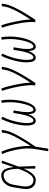

<svg xmlns="http://www.w3.org/2000/svg" viewBox="1108 -1686 783 3040"><g transform="rotate(-90 1500.0 -166.5)"><path d="M170 8Q144 8 118.5 1Q93 -6 74.5 -22.5Q56 -39 45 -62Q34 -85 30 -110Q26 -135 27 -162Q28 -189 33 -215L54 -345Q58 -369 65 -392.5Q72 -416 84 -438.5Q96 -461 113.5 -480.5Q131 -500 152.5 -513.5Q174 -527 198.5 -532.5Q223 -538 247 -538Q269 -538 289 -529Q309 -520 322.5 -504Q336 -488 344.5 -469Q353 -450 358.5 -429Q364 -408 367.5 -387Q371 -366 374 -345Q389 -391 404.5 -437.5Q420 -484 436 -530H476Q452 -463 429 -395.5Q406 -328 381 -261Q384 -196 386 -130.5Q388 -65 391 0H350Q350 -46 349.5 -91.5Q349 -137 349 -182Q340 -161 330 -140.5Q320 -120 308.5 -100Q297 -80 283 -61.5Q269 -43 252 -27Q235 -11 213.5 -1.5Q192 8 170 8ZM170 -29Q195 -29 218 -44.5Q241 -60 257 -81Q273 -102 285.5 -125Q298 -148 309 -172Q320 -196 329.5 -220Q339 -244 347 -268Q347 -286 345.5 -303.5Q344 -321 342.5 -339Q341 -357 338.5 -374Q336 -391 332 -408Q328 -425 322 -441Q316 -457 306 -470.5Q296 -484 280.5 -492.5Q265 -501 247 -501Q227 -501 207.5 -496Q188 -491 170.5 -479Q153 -467 139.5 -450.5Q126 -434 117 -416Q108 -398 102.5 -378.5Q97 -359 93 -339L72 -209Q69 -189 67.5 -168Q66 -147 68.5 -127Q71 -107 78 -88.5Q85 -70 98 -56Q111 -42 130.5 -35.5Q150 -29 170 -29Z M625 205 660 -6Q671 -74 668 -141.5Q665 -209 653.5 -274Q642 -339 624.5 -401.5Q607 -464 581 -523L618 -538Q641 -485 658 -428.5Q675 -372 686.5 -314Q698 -256 704 -196Q710 -136 708 -74Q729 -106 749.5 -138.5Q770 -171 790 -204Q810 -237 828.5 -270Q847 -303 863.5 -337Q880 -371 893.5 -406Q907 -441 913 -477L922 -530H962L953 -477Q948 -445 936.5 -413.5Q925 -382 911 -351.5Q897 -321 880.5 -291Q864 -261 847 -231Q830 -201 812 -172Q794 -143 775.5 -114Q757 -85 738 -56.5Q719 -28 699 0L665 205Z M1280 8Q1267 8 1255.5 2.5Q1244 -3 1237 -13Q1230 -23 1225.5 -34.5Q1221 -46 1218 -58Q1215 -70 1213.5 -82.5Q1212 -95 1212 -108Q1207 -95 1201 -82.5Q1195 -70 1188.5 -58Q1182 -46 1173.5 -34.5Q1165 -23 1155 -13Q1145 -3 1131.5 2.5Q1118 8 1105 8Q1090 8 1077.5 0.5Q1065 -7 1057 -18.5Q1049 -30 1044.5 -44Q1040 -58 1037.5 -72.5Q1035 -87 1033.5 -102Q1032 -117 1032 -132Q1032 -147 1033 -162Q1034 -177 1035 -192.5Q1036 -208 1038 -223Q1040 -238 1043 -253Q1055 -326 1078.5 -398Q1102 -470 1135 -538L1171 -522Q1139 -457 1116.5 -387Q1094 -317 1082 -248Q1080 -235 1078.5 -223Q1077 -211 1075.5 -199Q1074 -187 1073 -175Q1072 -163 1071.5 -150.5Q1071 -138 1071 -126Q1071 -114 1072 -102.5Q1073 -91 1074.5 -79Q1076 -67 1080 -56.5Q1084 -46 1092 -37.5Q1100 -29 1112 -29Q1126 -29 1137 -39Q1148 -49 1155.5 -60.5Q1163 -72 1168.5 -84.5Q1174 -97 1179 -110Q1184 -123 1188 -135.5Q1192 -148 1195.5 -161Q1199 -174 1202 -187Q1205 -200 1208 -213Q1211 -226 1213 -239Q1215 -252 1217 -265L1231 -345H1271L1258 -265Q1256 -252 1254 -239Q1252 -226 1250 -213Q1248 -200 1247 -187Q1246 -174 1245.5 -161Q1245 -148 1244.5 -135Q1244 -122 1244.5 -109.5Q1245 -97 1247 -84.5Q1249 -72 1252.5 -60Q1256 -48 1264 -38.5Q1272 -29 1285 -29Q1298 -29 1308.5 -38.5Q1319 -48 1326.5 -59.5Q1334 -71 1340 -83Q1346 -95 1350.5 -107Q1355 -119 1359 -131.5Q1363 -144 1366.5 -156.5Q1370 -169 1373.5 -182Q1377 -195 1379.5 -207.5Q1382 -220 1384.5 -232.5Q1387 -245 1389 -258Q1401 -327 1401.5 -395.5Q1402 -464 1391 -532L1431 -538Q1441 -467 1441 -396.5Q1441 -326 1429 -253Q1426 -234 1421.5 -215Q1417 -196 1412 -177Q1407 -158 1401 -139Q1395 -120 1387.5 -101.5Q1380 -83 1370.5 -65Q1361 -47 1348 -31Q1335 -15 1317 -3.5Q1299 8 1280 8Z M1667 0Q1673 -34 1671.5 -68.5Q1670 -103 1667 -136.5Q1664 -170 1658.5 -203.5Q1653 -237 1647 -270Q1641 -303 1634 -335Q1627 -367 1618.5 -399.5Q1610 -432 1601 -463.5Q1592 -495 1581 -526L1618 -538Q1638 -483 1652.5 -426.5Q1667 -370 1679 -312Q1691 -254 1700 -195Q1709 -136 1711 -76Q1732 -108 1752.5 -140Q1773 -172 1792 -204.5Q1811 -237 1829.5 -270.5Q1848 -304 1864 -338Q1880 -372 1893.5 -406.5Q1907 -441 1913 -477L1922 -530H1962L1953 -477Q1948 -445 1937 -414Q1926 -383 1912 -352Q1898 -321 1882.5 -291Q1867 -261 1850.5 -231.5Q1834 -202 1816.5 -173Q1799 -144 1781 -115Q1763 -86 1744.5 -57Q1726 -28 1707 0Z M2280 8Q2267 8 2255.5 2.5Q2244 -3 2237 -13Q2230 -23 2225.5 -34.5Q2221 -46 2218 -58Q2215 -70 2213.5 -82.5Q2212 -95 2212 -108Q2207 -95 2201 -82.5Q2195 -70 2188.5 -58Q2182 -46 2173.5 -34.5Q2165 -23 2155 -13Q2145 -3 2131.5 2.5Q2118 8 2105 8Q2090 8 2077.5 0.5Q2065 -7 2057 -18.5Q2049 -30 2044.5 -44Q2040 -58 2037.5 -72.5Q2035 -87 2033.5 -102Q2032 -117 2032 -132Q2032 -147 2033 -162Q2034 -177 2035 -192.5Q2036 -208 2038 -223Q2040 -238 2043 -253Q2055 -326 2078.5 -398Q2102 -470 2135 -538L2171 -522Q2139 -457 2116.5 -387Q2094 -317 2082 -248Q2080 -235 2078.5 -223Q2077 -211 2075.5 -199Q2074 -187 2073 -175Q2072 -163 2071.5 -150.5Q2071 -138 2071 -126Q2071 -114 2072 -102.5Q2073 -91 2074.5 -79Q2076 -67 2080 -56.5Q2084 -46 2092 -37.5Q2100 -29 2112 -29Q2126 -29 2137 -39Q2148 -49 2155.5 -60.5Q2163 -72 2168.5 -84.5Q2174 -97 2179 -110Q2184 -123 2188 -135.5Q2192 -148 2195.5 -161Q2199 -174 2202 -187Q2205 -200 2208 -213Q2211 -226 2213 -239Q2215 -252 2217 -265L2231 -345H2271L2258 -265Q2256 -252 2254 -239Q2252 -226 2250 -213Q2248 -200 2247 -187Q2246 -174 2245.5 -161Q2245 -148 2244.5 -135Q2244 -122 2244.5 -109.5Q2245 -97 2247 -84.5Q2249 -72 2252.5 -60Q2256 -48 2264 -38.5Q2272 -29 2285 -29Q2298 -29 2308.5 -38.5Q2319 -48 2326.5 -59.5Q2334 -71 2340 -83Q2346 -95 2350.5 -107Q2355 -119 2359 -131.5Q2363 -144 2366.5 -156.5Q2370 -169 2373.5 -182Q2377 -195 2379.5 -207.5Q2382 -220 2384.5 -232.5Q2387 -245 2389 -258Q2401 -327 2401.5 -395.5Q2402 -464 2391 -532L2431 -538Q2441 -467 2441 -396.5Q2441 -326 2429 -253Q2426 -234 2421.5 -215Q2417 -196 2412 -177Q2407 -158 2401 -139Q2395 -120 2387.5 -101.5Q2380 -83 2370.5 -65Q2361 -47 2348 -31Q2335 -15 2317 -3.5Q2299 8 2280 8Z M2667 0Q2673 -34 2671.5 -68.5Q2670 -103 2667 -136.5Q2664 -170 2658.5 -203.5Q2653 -237 2647 -270Q2641 -303 2634 -335Q2627 -367 2618.5 -399.5Q2610 -432 2601 -463.5Q2592 -495 2581 -526L2618 -538Q2638 -483 2652.5 -426.5Q2667 -370 2679 -312Q2691 -254 2700 -195Q2709 -136 2711 -76Q2732 -108 2752.5 -140Q2773 -172 2792 -204.5Q2811 -237 2829.5 -270.5Q2848 -304 2864 -338Q2880 -372 2893.5 -406.5Q2907 -441 2913 -477L2922 -530H2962L2953 -477Q2948 -445 2937 -414Q2926 -383 2912 -352Q2898 -321 2882.5 -291Q2867 -261 2850.5 -231.5Q2834 -202 2816.5 -173Q2799 -144 2781 -115Q2763 -86 2744.5 -57Q2726 -28 2707 0Z"/></g></svg>

Font: Iosevka Curly XLtObl
Style: Regular
Weight: 200
Italic angle: -9°
Monospace: yes
Designer: Belleve Invis
Foundry: Belleve Invis
Version: Version 11.1.0; ttfautohint (v1.8.3)